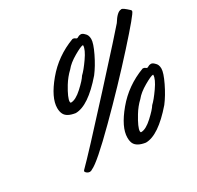

<svg xmlns="http://www.w3.org/2000/svg" viewBox="-153 -874 1103 1073"><g transform="rotate(-30 399.0 -337.5)"><path d="M763 -335Q779 -322 779 -295.5Q779 -269 751 -211Q723 -153 691 -111Q578 20 497 20Q443 12 428 -18Q421 -33 421 -56Q421 -122 497 -213.5Q573 -305 688 -348Q698 -348 703 -343.5Q708 -339 712 -338.5Q716 -338 722.5 -342.5Q729 -347 740 -347.5Q751 -348 763 -335ZM504 -44Q534 -44 576.5 -83Q619 -122 632 -144Q654 -164 688 -212.5Q722 -261 722 -287Q722 -289 720 -289Q707 -289 661 -262.5Q615 -236 592 -207Q561 -178 538 -140Q499 -76 499 -52Q499 -44 504 -44ZM748 -694Q750 -695 751 -695Q761 -695 794 -664Q798 -662 798 -655Q797 -640 659 -487Q521 -334 363 -177Q205 -20 161 -1Q153 5 144 5Q135 5 126.5 -1.5Q118 -8 118 -12.5Q118 -17 121 -20Q186 -84 428 -349.5Q670 -615 690 -640Q723 -694 748 -694ZM506 -674Q522 -661 522 -634.5Q522 -608 494 -550Q466 -492 434 -450Q321 -319 240 -319Q186 -327 172 -356Q164 -372 164 -395Q164 -461 240 -552.5Q316 -644 431 -687Q441 -687 446 -682.5Q451 -678 455 -677.5Q459 -677 465.5 -681.5Q472 -686 483 -686.5Q494 -687 506 -674ZM247 -383Q277 -383 319.5 -422Q362 -461 375 -483Q397 -503 431 -551.5Q465 -600 465 -626Q465 -628 463 -628Q450 -628 404 -601.5Q358 -575 335 -546Q304 -517 280 -478Q242 -415 242 -391Q242 -383 247 -383Z"/></g></svg>

Font: Mr Dafoe
Style: Regular
Weight: 400
Designer: Alejandro Paul
Foundry: Alejandro Paul
Version: Version 1.000